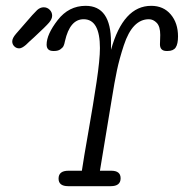

<svg xmlns="http://www.w3.org/2000/svg" viewBox="-20 -639 631 659"><path d="M22 -497Q22 -508 35 -523Q45 -535 62 -554Q97 -595 107.5 -604.5Q118 -614 130 -614Q142 -614 150.5 -605.5Q159 -597 159 -585Q159 -574 148.5 -561.5Q138 -549 97 -511Q79 -495 69 -485Q55 -473 46 -473Q36 -473 29 -480Q22 -487 22 -497ZM22 -497Q22 -508 35 -523Q45 -535 62 -554Q97 -595 107.5 -604.5Q118 -614 130 -614Q142 -614 150.5 -605.5Q159 -597 159 -585Q159 -574 148.5 -561.5Q138 -549 97 -511Q79 -495 69 -485Q55 -473 46 -473Q36 -473 29 -480Q22 -487 22 -497ZM140 -486Q140 -521 178 -570Q216 -619 274 -619Q361 -619 361 -494V-468Q403 -619 499 -619Q541 -619 566 -589.5Q591 -560 591 -514Q591 -488 583 -476Q575 -464 555 -464H552Q529 -464 529 -487Q529 -491 529.5 -502Q530 -513 530 -519Q530 -548 518 -560.5Q506 -573 491 -573Q463 -573 441.5 -551Q420 -529 405 -483.5Q390 -438 381.5 -398Q373 -358 363 -295L323 -53H362Q394 -53 394 -27Q394 0 360 0H214Q181 0 181 -26Q181 -53 215 -53H261Q267 -94 283.5 -187.5Q300 -281 311.5 -358Q323 -435 323 -474Q323 -573 267 -573Q220 -573 203 -498Q201 -487 198 -481Q195 -475 187 -469.5Q179 -464 166 -464H163Q140 -464 140 -486Z"/></svg>

Font: CMU Typewriter Text
Style: LightOblique
Weight: 200
Italic angle: -9.46001°
Version: Version 0.7.0